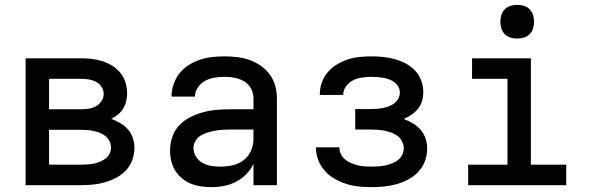

<svg xmlns="http://www.w3.org/2000/svg" viewBox="-20 -759 2440 787"><path d="M85 0V-520H312Q335 -520 357 -517.5Q379 -515 400.5 -508Q422 -501 441 -489Q460 -477 474 -459.5Q488 -442 494.5 -420Q501 -398 501 -376Q501 -360 497 -343.5Q493 -327 484.5 -313.5Q476 -300 463.5 -289.5Q451 -279 436 -272Q455 -265 473 -254.5Q491 -244 504.5 -228.5Q518 -213 524.5 -193Q531 -173 531 -153Q531 -128 522.5 -104Q514 -80 497 -61.5Q480 -43 457.5 -31Q435 -19 411 -12Q387 -5 362 -2.5Q337 0 312 0ZM181 -311H312Q328 -311 344 -313.5Q360 -316 373.5 -323.5Q387 -331 396 -344.5Q405 -358 405 -374Q405 -390 396 -403.5Q387 -417 373 -424Q359 -431 343.5 -433.5Q328 -436 312 -436H181ZM312 -84Q325 -84 338.5 -85Q352 -86 364.5 -88.5Q377 -91 389.5 -96Q402 -101 412.5 -109Q423 -117 429 -129Q435 -141 435 -155Q435 -168 429 -180Q423 -192 413 -200.5Q403 -209 390.5 -214Q378 -219 365 -222Q352 -225 338.5 -226Q325 -227 312 -227H181V-84Z M847 8Q826 8 804.5 5Q783 2 763 -6Q743 -14 726 -28Q709 -42 698 -60Q687 -78 682 -99Q677 -120 677 -142Q677 -170 686 -197Q695 -224 714 -244.5Q733 -265 758.5 -278Q784 -291 811 -298.5Q838 -306 865.5 -308.5Q893 -311 921 -311H1019V-356Q1019 -370 1014.5 -383.5Q1010 -397 1001 -408Q992 -419 980 -426Q968 -433 954.5 -437Q941 -441 927 -442.5Q913 -444 899 -444Q878 -444 858 -440.5Q838 -437 820.5 -427.5Q803 -418 791 -400.5Q779 -383 779 -363Q779 -363 779 -363Q779 -363 779 -363H683Q683 -363 683 -363Q683 -363 683 -364Q683 -389 691.5 -413.5Q700 -438 715.5 -458Q731 -478 753 -492Q775 -506 799 -514Q823 -522 848 -525Q873 -528 899 -528Q925 -528 951 -525Q977 -522 1001.5 -513.5Q1026 -505 1048 -490Q1070 -475 1085.5 -454Q1101 -433 1108 -407.5Q1115 -382 1115 -356V0H1019V-87Q1007 -63 989 -44.5Q971 -26 947.5 -14Q924 -2 898.5 3Q873 8 847 8ZM884 -76Q909 -76 933.5 -81.5Q958 -87 978 -102Q998 -117 1008.5 -140.5Q1019 -164 1019 -189V-228H921Q906 -228 890.5 -227Q875 -226 860 -223Q845 -220 830 -215.5Q815 -211 802 -203Q789 -195 781 -181Q773 -167 773 -152Q773 -133 783.5 -116.5Q794 -100 810.5 -91Q827 -82 846 -79Q865 -76 884 -76Z M1503 8Q1477 8 1451 5.5Q1425 3 1400 -5Q1375 -13 1352 -26Q1329 -39 1311.5 -58.5Q1294 -78 1284.5 -103Q1275 -128 1275 -154Q1275 -154 1275 -154Q1275 -154 1275 -155H1371Q1371 -140 1377.5 -127Q1384 -114 1395 -105Q1406 -96 1419 -90.5Q1432 -85 1446 -81.5Q1460 -78 1474 -77Q1488 -76 1503 -76Q1517 -76 1531 -77Q1545 -78 1559 -81Q1573 -84 1586 -89Q1599 -94 1610.5 -102.5Q1622 -111 1628.5 -124Q1635 -137 1635 -151Q1635 -165 1628.5 -178.5Q1622 -192 1610.5 -201Q1599 -210 1585.5 -215Q1572 -220 1557.5 -223Q1543 -226 1528.5 -227Q1514 -228 1500 -228H1436V-312H1500Q1513 -312 1525.5 -313Q1538 -314 1550.5 -316.5Q1563 -319 1575 -323.5Q1587 -328 1597 -336Q1607 -344 1613 -355.5Q1619 -367 1619 -380Q1619 -380 1619 -380Q1619 -380 1619 -380Q1619 -392 1613 -403Q1607 -414 1597 -421.5Q1587 -429 1575.5 -433.5Q1564 -438 1552 -440Q1540 -442 1527.5 -443Q1515 -444 1503 -444Q1484 -444 1465 -441.5Q1446 -439 1428.5 -430.5Q1411 -422 1399 -406Q1387 -390 1387 -371Q1387 -371 1387 -371Q1387 -371 1387 -370H1291Q1291 -371 1291 -372Q1291 -373 1291 -373Q1291 -398 1299.5 -421.5Q1308 -445 1324 -463.5Q1340 -482 1361.5 -495Q1383 -508 1406 -515.5Q1429 -523 1453.5 -525.5Q1478 -528 1503 -528Q1527 -528 1551 -525.5Q1575 -523 1598.5 -516.5Q1622 -510 1643.5 -498.5Q1665 -487 1681.5 -469.5Q1698 -452 1706.5 -429Q1715 -406 1715 -381Q1715 -363 1710 -345.5Q1705 -328 1693.5 -313.5Q1682 -299 1667 -289Q1652 -279 1635 -271Q1655 -264 1673 -253Q1691 -242 1704.5 -226.5Q1718 -211 1724.5 -190.5Q1731 -170 1731 -149Q1731 -123 1721.5 -98Q1712 -73 1694.5 -54.5Q1677 -36 1653.5 -23.5Q1630 -11 1605 -4Q1580 3 1554.5 5.5Q1529 8 1503 8Z M1899 0V-84H2060V-436H1915V-520H2156V-84H2301V0ZM2100 -601Q2086 -601 2072.5 -605Q2059 -609 2049 -619Q2039 -629 2035 -642.5Q2031 -656 2031 -670Q2031 -684 2035 -697.5Q2039 -711 2049 -721Q2059 -731 2072.5 -735Q2086 -739 2100 -739Q2114 -739 2127.5 -735Q2141 -731 2151 -721Q2161 -711 2165 -697.5Q2169 -684 2169 -670Q2169 -656 2165 -642.5Q2161 -629 2151 -619Q2141 -609 2127.5 -605Q2114 -601 2100 -601Z"/></svg>

Font: Zed Mono Medium Extended
Style: Regular
Weight: 500
Width: 7
Monospace: yes
Designer: Belleve Invis
Foundry: Belleve Invis
Version: Version 1.0.0; ttfautohint (v1.8.4)